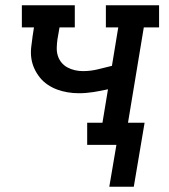

<svg xmlns="http://www.w3.org/2000/svg" viewBox="-20 -550 640 729"><path d="M488 159H395L422 0H311V-84H369L390 -211Q363 -205 335 -200.5Q307 -196 279 -196Q258 -196 237 -199.5Q216 -203 197 -210Q178 -217 161 -228.5Q144 -240 131.5 -255.5Q119 -271 110.5 -289.5Q102 -308 99 -328.5Q96 -349 98.5 -371Q101 -393 104 -414L109 -446H63V-530H264V-446H206L198 -400Q196 -385 195.5 -369Q195 -353 199.5 -338.5Q204 -324 213.5 -312.5Q223 -301 236 -294Q249 -287 264 -283.5Q279 -280 295 -280Q323 -280 350.5 -286.5Q378 -293 405 -300L429 -446H382V-530H584V-446H526L466 -84H529Z"/></svg>

Font: Iosevka Curly Slab MdExObl
Style: Regular
Weight: 500
Width: 7
Italic angle: -9°
Monospace: yes
Designer: Belleve Invis
Foundry: Belleve Invis
Version: Version 11.1.0; ttfautohint (v1.8.3)